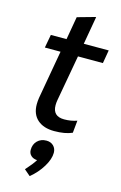

<svg xmlns="http://www.w3.org/2000/svg" viewBox="-140 -719 672 1064"><g transform="rotate(15 195.5 -187.0)"><path d="M80 -109Q80 -127 83 -146L132 -424H42L56 -500H146L169 -632L269 -660H273L245 -500H388L375 -424H232L185 -162Q182 -146 182 -131Q182 -67 248 -67Q287 -67 321 -79L314 -8Q274 10 211 10Q150 10 115 -21Q80 -52 80 -109ZM241 127Q241 163 214 207.5Q187 252 145 286L110 256Q147 215 162 190Q140 189 126.5 176.5Q113 164 113 144Q113 112 133 92Q153 72 185 72Q210 72 225.5 87.5Q241 103 241 127Z"/></g></svg>

Font: Sarabun Medium
Style: Italic
Weight: 500
Italic angle: -10°
Designer: Suppakit Chalermlarp | Katatrad Co.,Ltd.
Foundry: Cadson Demak Co.,Ltd.
Version: Version 1.000; ttfautohint (v1.6)